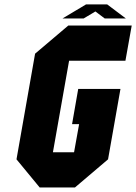

<svg xmlns="http://www.w3.org/2000/svg" viewBox="-20 -832 604 852"><path d="M564.5 -718.8 536.6 -562.5H286.6L214.8 -156.2H308.6L331.1 -281.2H299.8L327.1 -437.5H514.6L459.5 -125L312.5 0H156.2L53.2 -125L135.7 -593.8L283.2 -718.8ZM361.8 -812.5H455.6L538.6 -750H444.8L403.3 -781.2L351.1 -750H257.3Z"/></svg>

Font: Signwood
Style: Italic
Weight: 400
Italic angle: -10°
Designer: GGBotNet
Foundry: GGBotNet
Version: 0.95